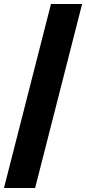

<svg xmlns="http://www.w3.org/2000/svg" viewBox="-20 -828 434 968"><path d="M0 120 237 -808H394L157 120Z"/></svg>

Font: Encode Sans SC Condensed Thin
Style: Bold
Weight: 700
Version: Version 3.002